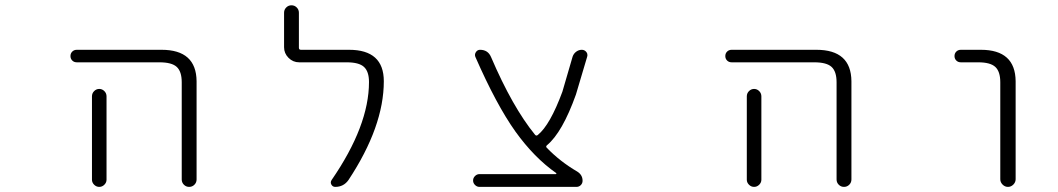

<svg xmlns="http://www.w3.org/2000/svg" viewBox="-20 -735 4040 733"><path d="M273.4 -497.1Q262.7 -497.1 255.9 -503.9Q249 -510.7 249 -521Q249 -531.2 255.9 -538.1Q262.7 -544.9 273.4 -544.9H596.7Q729.5 -544.9 730.5 -424.8V-49.8Q730.5 -38.1 722.2 -29.8Q713.9 -21.5 702.1 -21.5Q690.4 -21.5 682.1 -29.8Q673.8 -38.1 673.8 -49.8V-420.9Q673.8 -461.9 654.8 -479.5Q635.7 -497.1 588.9 -497.1ZM386.7 -367.2V-72.3V-48.8Q386.7 -38.1 378.4 -29.8Q370.1 -21.5 358.9 -21.5Q347.7 -21.5 339.4 -29.8Q331.1 -38.1 331.1 -48.8V-72.3V-367.2Q331.1 -378.9 339.4 -387.2Q347.7 -395.5 358.9 -395.5Q370.1 -395.5 378.4 -387.2Q386.7 -378.9 386.7 -367.2Z M1312.5 -544.9Q1445.3 -544.9 1445.3 -424.8Q1445.3 -252 1310.5 -47.9Q1292 -21.5 1259.8 -21.5Q1250 -21.5 1245.1 -30.3Q1240.2 -39.1 1246.1 -47.9Q1388.7 -254.9 1388.7 -421.9Q1388.7 -461.9 1369.6 -479.5Q1350.6 -497.1 1303.7 -497.1H1122.1Q1098.6 -497.1 1081.5 -514.2Q1064.5 -531.2 1064.5 -554.7V-686.5Q1064.5 -698.2 1072.8 -706.5Q1081.1 -714.8 1092.8 -714.8Q1104.5 -714.8 1112.8 -706.5Q1121.1 -698.2 1121.1 -686.5V-552.7Q1121.1 -544.9 1128.9 -544.9Z M2101.6 -70.3Q2103.5 -70.3 2104 -71.8Q2104.5 -73.2 2103.5 -74.2Q2019.5 -132.8 1947.3 -233.4Q1875 -335 1794.9 -517.6Q1791 -527.3 1796.9 -536.1Q1802.7 -544.9 1812.5 -544.9Q1842.8 -544.9 1854.5 -517.6Q1936.5 -326.2 2022.5 -220.7Q2027.3 -214.8 2033.2 -219.7Q2080.1 -257.8 2127 -384.8L2166 -518.6Q2169.9 -530.3 2179.7 -537.6Q2189.5 -544.9 2201.2 -544.9Q2211.9 -544.9 2218.8 -536.1Q2222.7 -531.2 2222.7 -524.4Q2222.7 -521.5 2221.7 -518.6L2178.7 -374Q2127 -229.5 2068.4 -180.7Q2062.5 -175.8 2067.4 -170.9Q2118.2 -118.2 2183.6 -80.1Q2204.1 -67.4 2204.1 -44.9Q2204.1 -35.2 2197.3 -28.3Q2190.4 -21.5 2180.7 -21.5H1810.5Q1800.8 -21.5 1793.5 -28.8Q1786.1 -36.1 1786.1 -45.9Q1786.1 -55.7 1793.5 -63Q1800.8 -70.3 1810.5 -70.3Z M2773.4 -497.1Q2762.7 -497.1 2755.9 -503.9Q2749 -510.7 2749 -521Q2749 -531.2 2755.9 -538.1Q2762.7 -544.9 2773.4 -544.9H3096.7Q3229.5 -544.9 3230.5 -424.8V-49.8Q3230.5 -38.1 3222.2 -29.8Q3213.9 -21.5 3202.1 -21.5Q3190.4 -21.5 3182.1 -29.8Q3173.8 -38.1 3173.8 -49.8V-420.9Q3173.8 -461.9 3154.8 -479.5Q3135.7 -497.1 3088.9 -497.1ZM2886.7 -367.2V-72.3V-48.8Q2886.7 -38.1 2878.4 -29.8Q2870.1 -21.5 2858.9 -21.5Q2847.7 -21.5 2839.4 -29.8Q2831.1 -38.1 2831.1 -48.8V-72.3V-367.2Q2831.1 -378.9 2839.4 -387.2Q2847.7 -395.5 2858.9 -395.5Q2870.1 -395.5 2878.4 -387.2Q2886.7 -378.9 2886.7 -367.2Z M3648.4 -497.1Q3637.7 -497.1 3630.9 -503.9Q3624 -510.7 3624 -521Q3624 -531.2 3630.9 -538.1Q3637.7 -544.9 3648.4 -544.9H3724.6Q3856.4 -544.9 3857.4 -424.8V-50.8Q3857.4 -39.1 3848.6 -30.3Q3839.8 -21.5 3828.1 -21.5Q3816.4 -21.5 3807.6 -30.3Q3798.8 -39.1 3798.8 -50.8V-420.9Q3798.8 -461.9 3779.8 -479.5Q3760.7 -497.1 3714.8 -497.1Z"/></svg>

Font: Rounded-X Mgen+ 1mn light
Style: Regular
Weight: 200
Designer: [Source Han Sans]
Ryoko NISHIZUKA  (kana & ideographs); Paul D. Hunt (Latin, Greek & Cyrillic); Wenlong ZHANG  (bopomofo
Version: Version 1.059.20150602